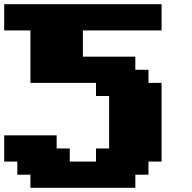

<svg xmlns="http://www.w3.org/2000/svg" viewBox="-20 -895 915 915"><path d="M125 0H625V-62.5H687.5V-125H750V-500H687.5V-562.5H625V-625H375V-750H750V-875H0V-750H125V-500H437.5V-437.5H500V-187.5H437.5V-125H312.5V-187.5H250V-250H0V-125H62.5V-62.5H125Z"/></svg>

Font: Faithful 32x
Style: Bold
Weight: 400
Foundry: Faithful Resource Pack
Version: Version 1.0; January 27, 2023